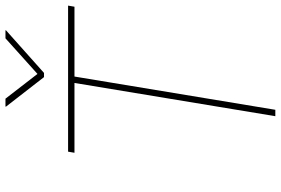

<svg xmlns="http://www.w3.org/2000/svg" viewBox="-176 -810 987 674"><g transform="rotate(-90 317.0 -473.5)"><path d="M117.2 -705.1 121.1 -727.5H633.8L629.9 -705.1H384.8L268.1 0H245.6L362.3 -705.1ZM307.1 -947.3 394 -835 519 -947.3H547.4L546.9 -945.3L397.5 -812H382.8L279.3 -945.3V-947.3Z"/></g></svg>

Font: Inter 24pt Thin
Style: Italic
Weight: 250
Italic angle: -9.3988°
Version: Version 4.001;git-66647c0bb